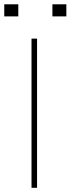

<svg xmlns="http://www.w3.org/2000/svg" viewBox="-33 -895 336 915"><path d="M143.6 0H117.2V-710.9H143.6ZM54.2 -816.9H-12.7V-874.5H54.2ZM283.2 -816.9H216.8V-874.5H283.2Z"/></svg>

Font: Roboto-Thin
Style: Regular
Weight: 250
Designer: Google
Version: Version 1.100141; 2013; ttfautohint (v0.94.14-c901) -l 8 -r 